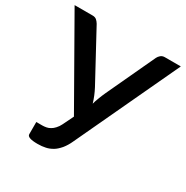

<svg xmlns="http://www.w3.org/2000/svg" viewBox="-168 -859 975 1006"><g transform="rotate(30 319.5 -356.5)"><path d="M543.9 -720.2H640.6L349.1 -97.7Q335.9 -68.4 317.9 -46.4Q298.8 -24.4 282.2 -14.6Q261.2 -2 240.7 2Q219.7 6.8 192.9 6.8Q130.4 6.8 130.4 -15.6V-89.4H167Q177.7 -89.4 190.9 -91.8Q202.6 -93.8 214.4 -101.1Q224.6 -106.4 235.8 -118.7Q247.6 -131.3 255.4 -147.5L287.1 -212.4L-2 -720.2H107.4Q122.1 -720.2 131.3 -712.4Q139.6 -705.6 147 -693.4L305.2 -401.4Q325.7 -362.8 338.4 -320.3Q342.3 -336.4 352.1 -361.3Q357.9 -377.4 369.1 -401.9L504.9 -693.4Q509.8 -703.6 519.5 -711.9Q529.3 -720.2 543.9 -720.2Z"/></g></svg>

Font: Lato-SemiBold
Style: Regular
Weight: 500
Designer: Lukasz Dziedzic with Adam Twardoch and Botio Nikoltchev
Foundry: tyPoland Lukasz Dziedzic
Version: ""